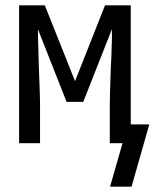

<svg xmlns="http://www.w3.org/2000/svg" viewBox="-20 -540 583 724"><path d="M395 164 442 0H394V-104Q394 -122 394 -140Q394 -158 394.5 -175.5Q395 -193 395.5 -211Q396 -229 396.5 -247Q397 -265 398 -287Q399 -309 400 -328Q401 -347 401 -362.5Q401 -378 402 -390V-430L294 -156H231L123 -430Q123 -412 123.5 -394.5Q124 -377 124.5 -359Q125 -341 125.5 -323Q126 -305 126.5 -287.5Q127 -270 128 -247.5Q129 -225 129.5 -206.5Q130 -188 130.5 -172.5Q131 -157 131 -145V0H52V-520H149L263 -234L376 -520H473V-71H543L476 164Z"/></svg>

Font: Iosevka Pride
Style: Regular
Weight: 400
Monospace: yes
Designer: Belleve Invis
Foundry: Belleve Invis
Version: Version 30.3.1; ttfautohint (v1.8.4)